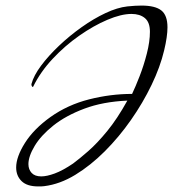

<svg xmlns="http://www.w3.org/2000/svg" viewBox="-20 -628 621 689"><path d="M117 41Q77 41 57.5 22Q38 3 38 -27Q38 -65 69.5 -115Q101 -165 161 -208Q223 -252 300 -271.5Q377 -291 454 -291Q466 -316 481 -354.5Q496 -393 507 -436Q518 -479 518 -514Q518 -548 500 -563Q482 -578 452 -578Q415 -578 365.5 -557Q316 -536 264.5 -500Q213 -464 169 -417Q125 -370 99 -317Q99 -316 97 -316Q96 -316 94 -319.5Q92 -323 93 -327Q101 -357 127.5 -392.5Q154 -428 192 -464Q230 -500 273 -530.5Q316 -561 358.5 -581Q401 -601 437 -605Q466 -608 488 -608Q537 -608 559 -590.5Q581 -573 581 -530Q581 -497 569 -447Q555 -388 524 -323.5Q493 -259 450 -197.5Q407 -136 356 -85Q305 -34 250 -0.5Q195 33 139 40Q133 41 127.5 41Q122 41 117 41ZM128 5Q148 5 176.5 -5.5Q205 -16 242 -41Q265 -58 297 -86Q329 -114 365 -158Q401 -202 437 -267Q349 -263 282.5 -238Q216 -213 171.5 -177.5Q127 -142 104.5 -104.5Q82 -67 82 -39Q82 -20 93.5 -7.5Q105 5 128 5Z"/></svg>

Font: Bonheur Royale
Style: Regular
Weight: 400
Designer: Robert E. Leuschke
Foundry: Robert E. Leuschke
Version: Version 1.010; ttfautohint (v1.8.3)